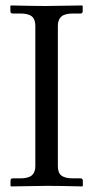

<svg xmlns="http://www.w3.org/2000/svg" viewBox="-20 -666 333 687"><path d="M187 -573.7V-71.3Q187 -47.9 199.7 -37.8Q212.4 -27.8 241.7 -27.8H268.1Q276.4 -27.8 276.4 -19.5V-1L274.4 1Q187.5 -1 148.4 -1L19.5 1L17.6 -1V-19.5Q17.6 -27.8 25.4 -27.8H51.8Q81.5 -27.8 94 -38.6Q106.4 -49.3 106.4 -71.3V-573.7Q106.4 -597.2 93.8 -607.4Q81.1 -617.7 51.8 -617.7H25.4Q17.1 -617.7 17.1 -626V-644.5L19 -646.5Q106 -644.5 145 -644.5L273.9 -646.5L275.9 -644.5V-626Q275.9 -617.7 268.1 -617.7H241.7Q211.9 -617.7 199.5 -606.7Q187 -595.7 187 -573.7Z"/></svg>

Font: Libertinage
Style: f
Weight: 400
Designer: OSP
Foundry: OSP
Version: Version 1.0; 2008; OFL relea